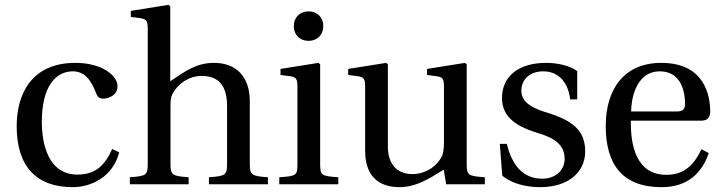

<svg xmlns="http://www.w3.org/2000/svg" viewBox="-20 -762 2990 794"><path d="M49 -240C49 -73 131 12 281 12C351 12 445 -25 473 -132L444 -146C413 -76 373 -40 300 -40C181 -40 153 -164 153 -258C153 -407 212 -467 281 -467C327 -467 356 -434 376 -380C382 -364 388 -354 407 -354C427 -354 466 -367 466 -405C466 -451 400 -502 292 -502C110 -502 49 -373 49 -240Z M517 0H760V-29C691 -34 685 -38 685 -87V-321C685 -346 686 -360 694 -375C715 -415 761 -448 814 -448C882 -448 919 -410 919 -323V-87C919 -38 914 -34 844 -29V0H1088V-29C1019 -34 1013 -38 1013 -87V-343C1013 -444 958 -502 865 -502C792 -502 747 -468 684 -426V-736L677 -742L521 -717V-692L559 -687C585 -683 591 -678 591 -642V-87C591 -38 587 -34 517 -29Z M1195 -654C1195 -618 1220 -593 1256 -593C1292 -593 1317 -618 1317 -654C1317 -690 1292 -715 1256 -715C1220 -715 1195 -690 1195 -654ZM1135 0H1379V-29C1308 -34 1304 -36 1304 -87V-496L1297 -502L1140 -477V-452L1178 -447C1204 -443 1210 -438 1210 -402V-87C1210 -36 1207 -34 1135 -29Z M1420 -452 1458 -447C1484 -443 1490 -438 1490 -402V-138C1490 -23 1558 12 1632 12C1717 12 1786 -46 1815 -60L1825 0H1985V-29C1916 -34 1910 -36 1910 -87V-496L1903 -502L1746 -477V-452L1784 -447C1810 -443 1816 -438 1816 -402V-177C1816 -149 1813 -127 1808 -117C1785 -71 1737 -42 1685 -42C1627 -42 1584 -78 1584 -156V-496L1577 -502L1420 -477Z M2047 -167 2057 -36C2093 -4 2154 12 2213 12C2332 12 2400 -51 2400 -136C2400 -224 2346 -264 2243 -296C2202 -309 2136 -330 2136 -386C2136 -438 2176 -467 2226 -467C2297 -467 2331 -412 2338 -351H2367V-468C2334 -492 2283 -502 2238 -502C2130 -502 2056 -451 2056 -356C2056 -273 2124 -236 2207 -211C2252 -197 2315 -174 2315 -106C2315 -55 2275 -23 2222 -23C2141 -23 2096 -82 2076 -167Z M2485 -241C2485 -83 2553 12 2716 12C2827 12 2884 -50 2911 -129L2881 -145C2853 -87 2815 -39 2736 -39C2612 -39 2587 -159 2589 -263H2877C2898 -263 2917 -268 2917 -301C2917 -360 2898 -502 2715 -502C2559 -502 2485 -391 2485 -241ZM2590 -301C2590 -342 2605 -467 2709 -467C2802 -467 2813 -372 2813 -333C2813 -314 2807 -301 2779 -301Z"/></svg>

Font: Lingua Franca
Style: Regular
Weight: 400
Version: Version 1.19